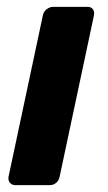

<svg xmlns="http://www.w3.org/2000/svg" viewBox="-20 -540 315 560"><path d="M25 0Q15 0 9 -7Q3 -14 5 -25L105 -495Q107 -506 116 -513Q125 -520 135 -520H235Q246 -520 251 -513Q256 -506 254 -495L154 -25Q152 -14 144 -7Q136 0 125 0Z"/></svg>

Font: Rubik Light SemiBold
Style: Italic
Weight: 600
Italic angle: -12°
Version: Version 2.104